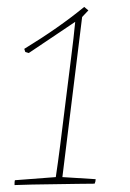

<svg xmlns="http://www.w3.org/2000/svg" viewBox="-20 -530 376 554"><path d="M22 4Q22 2 22 -2Q22 -6 23 -10L141 -19Q147 -59 153.5 -109.5Q160 -160 169 -234Q177 -300 185 -362Q193 -424 197 -467L63 -377L53 -380L50 -389Q150 -450 223 -510L235 -500L217 -481L160 -19L256 -13Q256 -6 253 0Q234 0 203.5 0.5Q173 1 138.5 1.5Q104 2 73 2.5Q42 3 22 4Z"/></svg>

Font: Labrada Thin
Style: Italic
Weight: 100
Italic angle: -7°
Designer: Mercedes Jáuregui
Foundry: Omnibus-Type Team
Version: Version 1.000; ttfautohint (v1.8.4.7-5d5b)